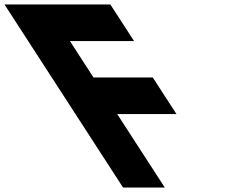

<svg xmlns="http://www.w3.org/2000/svg" viewBox="-482 -845 1124 865"><path d="M15.1 -825H-461.9L72.5 0H260.5L46.1 -331H313.1L206.2 -496H-60.8L-167 -660H122Z"/></svg>

Font: Hussar
Style: BdOpOblSeven
Weight: 700
Foundry: Cannot Into Space Fonts
Version: Version 2.00